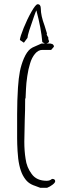

<svg xmlns="http://www.w3.org/2000/svg" viewBox="-20 -872 325 908"><path d="M146 7Q127 1 113.5 -10Q100 -21 88 -43Q67 -83 63 -158Q61 -192 61 -218V-332Q61 -397 65 -458Q68 -503 74 -534Q80 -565 93 -596Q107 -628 124 -641Q131 -647 151 -655Q164 -660 176 -666H216H219Q220 -665 222 -665L227 -664L231 -661Q234 -658 234 -657Q235 -655 235 -651L222 -636H180Q161 -636 145.5 -617.5Q130 -599 122 -571Q114 -546 109 -512Q104 -478 103 -453Q101 -421 101 -409L99 -404Q99 -348 97 -303L95 -202Q95 -158 101 -121Q106 -81 130 -49Q153 -17 201 -17Q216 -17 226 -26Q241 -26 241 -15Q241 -8 228.5 1.5Q216 11 203 16H170ZM180 -673Q175 -737 152 -823Q148 -817 118 -727Q110 -701 110 -693L93 -670L74 -683Q75 -698 92 -740Q109 -782 129 -817Q149 -852 158 -852Q173 -852 173 -831Q173 -798 191 -750L202 -714L201 -708L209 -693L208 -688Q209 -684 210.5 -681.5Q212 -679 212 -677Q212 -668 194 -665Z"/></svg>

Font: Amatic SC
Style: Regular
Weight: 400
Designer: Multiple Designers
Foundry: Vernon Adams
Version: Version 2.505